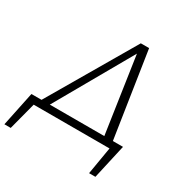

<svg xmlns="http://www.w3.org/2000/svg" viewBox="-227 -824 1158 1184"><g transform="rotate(30 352.0 -231.5)"><path d="M609 195H564L597 0H57L6 195H-39L12 -50H84L440 -658H499L592 -50H664ZM531 -50 451 -591 143 -50Z"/></g></svg>

Font: Ysabeau Infant Semilight
Style: Italic
Weight: 300
Italic angle: -12°
Designer: Christian Thalmann (Catharsis Fonts)
Version: Version 0.003